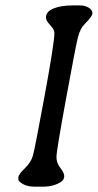

<svg xmlns="http://www.w3.org/2000/svg" viewBox="-20 -703 369 724"><path d="M141.1 1H113.3Q83.5 1 66.4 -9Q49.3 -19 49.3 -26.4V-34.2Q49.3 -44.9 73.2 -67.9Q97.2 -90.8 104.5 -117.4Q111.8 -144 148.4 -342.8Q185.1 -541.5 185.1 -579.1Q185.1 -591.3 169.2 -608.2Q153.3 -625 153.3 -637.2Q153.3 -659.2 181.6 -670.9Q210 -682.6 253.9 -682.6H281.7Q300.8 -682.6 314.7 -673.8Q328.6 -665 328.6 -653.3Q328.6 -641.6 298.3 -611.3Q281.7 -594.7 273.2 -559.6Q264.6 -524.4 228.8 -329.3Q192.9 -134.3 192.9 -111.1Q192.9 -87.9 207.5 -69.8Q222.2 -51.8 222.2 -38.6Q222.2 -25.4 210.4 -17.6Q183.1 1 141.1 1Z"/></svg>

Font: Averia Libre Light
Style: Italic
Weight: 300
Italic angle: -8.5°
Version: Version 1.002